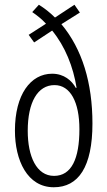

<svg xmlns="http://www.w3.org/2000/svg" viewBox="-20 -780 452 810"><path d="M144 -760 116 -729C135 -716 156 -700 174 -680L101 -633L124 -601L200 -651C255 -584 289 -498 303 -410L300 -409C283 -440 250 -469 200 -469C109 -469 43 -381 43 -229C43 -104 95 10 207 10C311 10 370 -76 370 -259C370 -430 327 -573 239 -678L317 -727L294 -760L212 -706C191 -727 168 -745 144 -760ZM210 -421C277 -421 315 -349 315 -235C315 -111 282 -38 208 -38C134 -38 97 -120 97 -228C97 -349 139 -421 210 -421Z"/></svg>

Font: Noto Sans Display Condensed Light
Style: Regular
Weight: 300
Width: 3
Designer: Monotype Design Team
Foundry: Monotype Imaging Inc.
Version: Version 1.900